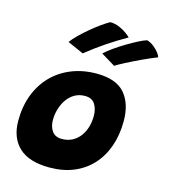

<svg xmlns="http://www.w3.org/2000/svg" viewBox="-119 -903 884 1007"><g transform="rotate(15 322.5 -399.5)"><path d="M242.5 10Q131.5 10 76.8 -41.5Q22 -93 22 -185.5Q22 -262.5 46 -325.8Q70 -389 114.5 -434.8Q159 -480.5 220.5 -505.2Q282 -530 356.5 -530Q463 -530 510 -475Q557 -420 557 -326.5Q557 -251 535.5 -189.2Q514 -127.5 473 -82.8Q432 -38 374 -14Q316 10 242.5 10ZM266.5 -151.5Q299 -151.5 323.5 -164.5Q348 -177.5 364.8 -199.8Q381.5 -222 390 -250.8Q398.5 -279.5 398.5 -311.5Q398.5 -348.5 382 -374.8Q365.5 -401 327 -401Q296.5 -401 272.2 -387.2Q248 -373.5 231.2 -349.8Q214.5 -326 205.5 -296.5Q196.5 -267 196.5 -236Q196.5 -199.5 213.8 -175.5Q231 -151.5 266.5 -151.5ZM354.5 -809Q380.5 -809 404 -799Q427.5 -789 444.5 -776.5Q461.5 -764 468.5 -756.5Q440.5 -740.5 414.8 -724.8Q389 -709 364 -692.2Q339 -675.5 312.8 -656.2Q286.5 -637 257 -613.5L170 -652Q183.5 -671 206.5 -693.5Q229.5 -716 256 -738.2Q282.5 -760.5 308.5 -779.2Q334.5 -798 354.5 -809ZM566.5 -767.5Q587.5 -761 604.5 -747.2Q621.5 -733.5 632.2 -719.2Q643 -705 645 -696Q605.5 -680.5 562 -660Q518.5 -639.5 483.2 -621.2Q448 -603 433 -593L356.5 -639.5Q374.5 -656.5 403 -676.8Q431.5 -697 463 -715.8Q494.5 -734.5 522.2 -748.8Q550 -763 566.5 -767.5Z"/></g></svg>

Font: Grandstander Thin ExtraBold
Style: Italic
Weight: 800
Italic angle: -15°
Version: Version 1.200